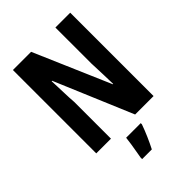

<svg xmlns="http://www.w3.org/2000/svg" viewBox="-267 -879 1163 1163"><g transform="rotate(-45 315.0 -297.5)"><path d="M561 -51H403L192 -551H188Q191 -482 192 -442Q193 -402 196 -366V-51H70V-765H226L437 -276H440Q439 -322 438 -352.5Q437 -383 436 -406.5Q435 -430 434 -456V-765H561ZM390 20Q377 57 360 96Q343 135 325 170H242V157Q245 140 249.5 113.5Q254 87 258.5 59.5Q263 32 265 10H390Z"/></g></svg>

Font: Noto Sans Tamil UI ExtraCondensed
Style: Bold
Weight: 700
Width: 2
Designer: Jelle Bosma - Monotype Design Team
Foundry: Monotype Imaging Inc.
Version: Version 2.004; ttfautohint (v1.8.4.7-5d5b)